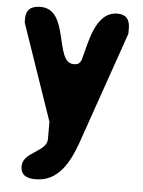

<svg xmlns="http://www.w3.org/2000/svg" viewBox="-52 -563 606 812"><g transform="rotate(5 250.5 -157.0)"><path d="M66 157C66 197 94 207 130 207C226 207 271 121 300 40C325 -32 442 -368 467 -440V-463C467 -500 451 -521 414 -521C317 -521 300 -378 280 -313C272 -294 262 -292 247 -292C165 -292 212 -521 88 -521C48 -521 26 -505 26 -465C26 -460 26 -447 27 -447L167 -40V33C167 88 66 96 66 157Z"/></g></svg>

Font: Asimov Print
Style: Regular
Weight: 500
Designer: Google
Version: Version 2.000980: 2014